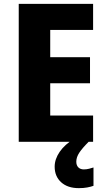

<svg xmlns="http://www.w3.org/2000/svg" viewBox="-20 -734 552 994"><path d="M462 0H77V-714H462V-579H240V-438H446V-303H240V-136H462ZM375 103Q375 122 385.5 132.5Q396 143 414 143Q428 143 441.5 139.5Q455 136 464 133V228Q450 233 431.5 236.5Q413 240 388 240Q330 240 296.5 209.5Q263 179 263 129Q263 90 289 52Q315 14 367 -18L439 0Q406 33 390.5 56.5Q375 80 375 103Z"/></svg>

Font: Noto Sans Telugu SemiCondensed ExtraBold
Style: Regular
Weight: 800
Width: 4
Designer: Jelle Bosma - Monotype Design Team
Foundry: Monotype Imaging Inc.
Version: Version 2.005; ttfautohint (v1.8.4.7-5d5b)